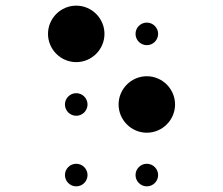

<svg xmlns="http://www.w3.org/2000/svg" viewBox="-20 -670 790 680"><path d="M150 -550C150 -495 195 -450 250 -450C305 -450 350 -495 350 -550C350 -605 305 -650 250 -650C195 -650 150 -605 150 -550ZM210 -300C210 -278 228 -260 250 -260C272 -260 290 -278 290 -300C290 -322 272 -340 250 -340C228 -340 210 -322 210 -300ZM210 -50C210 -28 228 -10 250 -10C272 -10 290 -28 290 -50C290 -72 272 -90 250 -90C228 -90 210 -72 210 -50ZM460 -550C460 -528 478 -510 500 -510C522 -510 540 -528 540 -550C540 -572 522 -590 500 -590C478 -590 460 -572 460 -550ZM400 -300C400 -245 445 -200 500 -200C555 -200 600 -245 600 -300C600 -355 555 -400 500 -400C445 -400 400 -355 400 -300ZM460 -50C460 -28 478 -10 500 -10C522 -10 540 -28 540 -50C540 -72 522 -90 500 -90C478 -90 460 -72 460 -50Z"/></svg>

Font: APH Braille Shadows
Style: Regular
Weight: 400
Designer: M R Gray
Version: Version 1.1